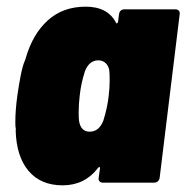

<svg xmlns="http://www.w3.org/2000/svg" viewBox="-20 -548 559 576"><path d="M353 -520H506Q513 -520 516.5 -516Q520 -512 519 -505L459 -15Q458 -8 453.5 -4Q449 0 442 0H289Q282 0 278.5 -4Q275 -8 276 -15L280 -43Q280 -46 278.5 -47Q277 -48 274 -44Q234 8 168 8Q102 8 65.5 -35.5Q29 -79 27 -157Q27 -158 27.5 -159.5Q28 -161 27 -163Q26 -168 26 -182Q26 -217 32 -261Q36 -290 42 -321Q48 -352 55 -367L57 -373Q78 -446 123.5 -487Q169 -528 237 -528Q303 -528 328 -480Q329 -477 331 -478Q333 -479 334 -482L337 -505Q338 -512 342 -516Q346 -520 353 -520ZM306 -260Q309 -284 309 -306Q309 -326 308 -336Q306 -350 297 -358.5Q288 -367 275 -367Q248 -367 235 -335Q223 -298 219 -260Q216 -235 216 -210Q216 -194 217 -186Q222 -153 249 -153Q277 -153 290 -186Q302 -224 306 -260Z"/></svg>

Font: Barlow Semi Condensed Black
Style: Italic
Weight: 900
Width: 4
Italic angle: -7°
Designer: Jeremy Tribby
Foundry: Tribby Type
Version: Version 1.408